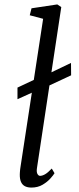

<svg xmlns="http://www.w3.org/2000/svg" viewBox="-20 -838 358 868"><path d="M59 -389.5V-442L153.5 -486.5L192.5 -501.5L301 -553.5L301.5 -497.5L190 -445.5L148.5 -430ZM147 -77.5Q144.5 -60.5 149.2 -51.8Q154 -43 161 -43Q171 -43 183.5 -50Q196 -57 214 -76L226.5 -55Q222 -47 208.2 -31.5Q194.5 -16 172.8 -3Q151 10 122 10Q105 10 93 4Q81 -2 75 -15.5Q69 -29 69.5 -50.5Q69.5 -54 70 -60.2Q70.5 -66.5 71.2 -73.2Q72 -80 73 -85.5L175 -753L114.5 -769L122.5 -800.5L239 -818L257 -806Z"/></svg>

Font: Merriweather 28pt Light
Style: Italic
Weight: 300
Italic angle: -7.8°
Version: Version 2.101